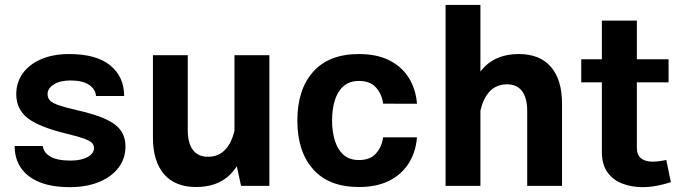

<svg xmlns="http://www.w3.org/2000/svg" viewBox="-20 -758 2771 783"><path d="M262.2 -537.6Q196.9 -537.6 148.3 -516.8Q99.7 -496 73 -459.1Q46.3 -422.1 46.3 -373.9Q46.3 -312.9 92.5 -276.6Q138.6 -240.3 250.7 -213Q297.7 -201.8 321.9 -193Q346.2 -184.3 354.8 -175.5Q363.3 -166.7 363.3 -153.9Q363.3 -132.6 337.5 -117.8Q311.7 -103.1 267.5 -103.1Q213.2 -103.1 185.2 -119.6Q157.3 -136.2 154.6 -162.7H39.7Q39.7 -111.6 65 -73.9Q90.3 -36.2 140.4 -15.5Q190.5 5.2 264.6 5.2Q333.2 5.2 384.4 -16Q435.5 -37.2 463.6 -74.5Q491.7 -111.9 491.7 -160Q491.7 -198.8 472.5 -225.9Q453.3 -252.9 409.6 -272.9Q365.8 -292.8 292.4 -309Q243.8 -320.2 218.2 -329.2Q192.6 -338.2 183.3 -348.8Q174 -359.3 174 -374.5Q174 -397.5 199.5 -413.7Q225.1 -429.8 267.1 -429.8Q316.7 -429.8 343 -412.2Q369.3 -394.6 371.6 -366.5H486.3Q486.3 -444.8 429.7 -491.2Q373 -537.6 262.2 -537.6Z M1078.5 -532.8H936.2V-123.5L963.1 0H1078.5ZM603.7 -197.3Q603.7 -100 649 -47.7Q694.2 4.7 779.8 4.7Q867 4.7 918.6 -46.2Q970.2 -97.1 992.8 -204.8L936.9 -227.7Q924.6 -174.4 897.5 -146.6Q870.5 -118.7 827.8 -118.7Q787.5 -118.7 766.6 -146.7Q745.7 -174.6 745.7 -227.6V-532.8H603.7Z M1444 -537.6Q1321.1 -537.6 1256.8 -465Q1192.6 -392.4 1192.6 -266.4Q1192.6 -140.5 1256.8 -67.9Q1321.1 4.7 1444 4.7Q1516.5 4.7 1567.7 -21.2Q1618.9 -47.1 1647.3 -92.9Q1675.7 -138.6 1680.5 -198H1542.4Q1537.2 -159.1 1513.3 -132.2Q1489.4 -105.3 1444 -105.3Q1404.2 -105.3 1380 -127.4Q1355.9 -149.5 1345.1 -186.1Q1334.2 -222.8 1334.2 -267.4Q1334.2 -311.4 1345.2 -347.9Q1356.2 -384.4 1380.5 -406.2Q1404.9 -427.9 1444 -427.9Q1489.4 -427.9 1513.3 -401.2Q1537.2 -374.5 1542.4 -335.2L1680.5 -334.9Q1675.7 -394.9 1647.1 -440.7Q1618.5 -486.5 1567.5 -512Q1516.5 -537.6 1444 -537.6Z M1939.2 0V-737.8H1797.1V0ZM2272 -335.5Q2272 -432.8 2226.7 -485.2Q2181.5 -537.6 2095.9 -537.6Q2008.6 -537.6 1957.1 -486.7Q1905.6 -435.8 1882.9 -328L1938.8 -305.1Q1951.1 -358.4 1978.1 -386.3Q2005.2 -414.1 2047.9 -414.1Q2088.2 -414.1 2109.1 -386.3Q2130 -358.5 2130 -305.2V0H2272Z M2697.3 -105.5Q2685.4 -102.9 2670 -100.8Q2654.5 -98.7 2641.3 -98.7Q2611.6 -98.7 2594.4 -112.3Q2577.2 -126 2577.2 -155.2V-674.1H2434.5V-139.2Q2434.5 -87.3 2457.2 -55.6Q2479.8 -23.9 2517.7 -9.4Q2555.5 5.2 2600.5 5.2Q2630.3 5.2 2660 -0.7Q2689.8 -6.6 2715.9 -15ZM2350.4 -422.3H2706.6V-516.4H2350.4Z"/></svg>

Font: Estedad-FD VF
Style: Regular
Weight: 100
Designer: Amin Abedi
Version: Version 7.3